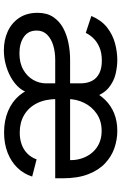

<svg xmlns="http://www.w3.org/2000/svg" viewBox="156 -749 605 957"><g transform="rotate(90 458.5 -270.5)"><path d="M230.5 12.7Q178.7 12.7 136.2 -6.8Q93.8 -26.4 68.8 -64Q43.9 -101.6 43.9 -155.3Q43.9 -202.1 64.9 -233.4Q85.9 -264.6 120.1 -283Q154.3 -301.3 195.3 -309.3Q236.3 -317.4 276.4 -317.4H817.4L776.4 -286.6Q783.2 -339.8 767.1 -382.3Q751 -424.8 716.3 -449.7Q681.6 -474.6 632.3 -474.6Q583 -474.6 547.4 -450.4Q511.7 -426.3 492.7 -387.5Q473.6 -348.6 473.6 -304.2V-254.9Q473.6 -194.3 494.6 -152.3Q515.6 -110.4 553.2 -88.4Q590.8 -66.4 640.1 -66.4Q672.9 -66.4 699.2 -75.7Q725.6 -85 744.9 -103.8Q764.2 -122.6 774.4 -150.4L859.9 -128.4Q847.2 -86.9 816.9 -55.4Q786.6 -23.9 741.7 -6.1Q696.8 11.7 640.1 11.7Q580.6 11.7 533.4 -8.3Q486.3 -28.3 456.1 -64Q425.8 -99.6 415.5 -146.5L430.7 -422.4Q448.7 -462.4 477.3 -491.7Q505.9 -521 544.7 -536.9Q583.5 -552.7 632.3 -552.7Q675.8 -552.7 717.8 -538.3Q759.8 -523.9 793.9 -491.9Q828.1 -460 848.4 -407.7Q868.7 -355.5 868.7 -279.8V-243.2H277.3Q238.8 -243.2 205.8 -233.2Q172.9 -223.1 152.6 -202.6Q132.3 -182.1 132.3 -150.9Q132.3 -108.4 164.3 -86.7Q196.3 -64.9 245.1 -64.9Q293.9 -64.9 327.4 -84Q360.8 -103 378.2 -133.5Q395.5 -164.1 395.5 -197.3V-368.7Q395.5 -402.3 383.1 -426.3Q370.6 -450.2 345.5 -462.9Q320.3 -475.6 282.2 -475.6Q243.2 -475.6 215.3 -463.4Q187.5 -451.2 170.2 -432.9Q152.8 -414.6 144 -395.5L59.6 -423.3Q80.6 -473.1 116.2 -501.2Q151.9 -529.3 194.8 -541Q237.8 -552.7 279.8 -552.7Q311.5 -552.7 348.6 -544.2Q385.7 -535.6 417.7 -509.5Q449.7 -483.4 465.3 -431.2L448.2 -99.1H438.5Q430.2 -76.2 410.2 -55.9Q390.1 -35.6 361.8 -20.3Q333.5 -4.9 299.8 3.9Q266.1 12.7 230.5 12.7Z"/></g></svg>

Font: Inter Variable LoSnoCo
Style: Regular
Weight: 400
Designer: Rasmus Andersson
Foundry: rsms
Version: Version 4.000;git-a52131595; featfreeze: case,dlig,ss01,ss02